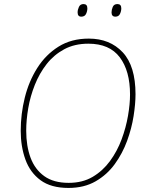

<svg xmlns="http://www.w3.org/2000/svg" viewBox="-20 -915 720 945"><path d="M317 10Q231 10 179.5 -28Q128 -66 105 -130Q82 -194 82 -271Q82 -354 102 -434.5Q122 -515 163.5 -580.5Q205 -646 268 -685.5Q331 -725 417 -725Q521 -725 584 -657.5Q647 -590 647 -451Q647 -404 637.5 -343.5Q628 -283 605.5 -221.5Q583 -160 545 -107.5Q507 -55 450.5 -22.5Q394 10 317 10ZM318 -15Q386 -15 436 -44.5Q486 -74 521.5 -122.5Q557 -171 578.5 -229Q600 -287 610 -345Q620 -403 620 -450Q620 -566 569.5 -633Q519 -700 415 -700Q347 -700 296 -672.5Q245 -645 209.5 -599.5Q174 -554 151.5 -497.5Q129 -441 119 -382.5Q109 -324 109 -272Q109 -196 130.5 -138.5Q152 -81 198 -48Q244 -15 318 -15ZM548 -833Q529 -833 529 -854Q529 -867 535 -881Q541 -895 558 -895Q577 -895 577 -874Q577 -860 570.5 -846.5Q564 -833 548 -833ZM380 -833Q362 -833 362 -854Q362 -867 368.5 -881Q375 -895 391 -895Q410 -895 410 -874Q410 -860 403.5 -846.5Q397 -833 380 -833Z"/></svg>

Font: Noto Sans Disp Thin
Style: Italic
Weight: 100
Italic angle: -12°
Designer: Monotype Design Team
Foundry: Monotype Imaging Inc.
Version: Version 2.000;GOOG;noto-source:20170915:90ef993387c0